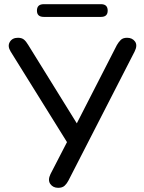

<svg xmlns="http://www.w3.org/2000/svg" viewBox="-20 -893 689 920"><path d="M190 -812Q157 -812 157 -842Q157 -873 190 -873H464Q496 -873 496 -842Q496 -812 464 -812ZM259 7Q234 7 221 -11.5Q208 -30 222 -59L301 -212L31 -646Q15 -672 27 -692Q39 -712 66 -712Q84 -712 94.5 -703.5Q105 -695 115 -678L348 -302L540 -677Q548 -691 558.5 -701.5Q569 -712 589 -712Q614 -712 627 -694Q640 -676 625 -646L308 -28Q301 -14 290 -3.5Q279 7 259 7Z"/></svg>

Font: Chiron GoRound TC
Style: Regular
Weight: 400
Designer: Ryoko NISHIZUKA 西塚涼子 (kana, bopomofo & ideographs); Paul D. Hunt (Latin, Greek & Cyrillic); Sandoll Communications 산돌커뮤니
Foundry: Adobe
Version: Version 1.000;hotconv 1.1.1;makeotfexe 2.6.0